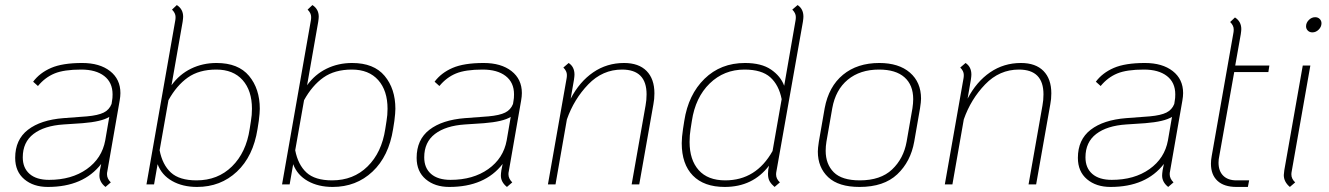

<svg xmlns="http://www.w3.org/2000/svg" viewBox="-20 -729 5255 759"><path d="M404 -50Q403 -47 403 -40Q403 -23 418 -8L397 10Q373 -9 373 -35Q373 -42 375 -56L380 -81Q310 10 169 10Q112 10 76 -20.5Q40 -51 40 -105Q40 -177 90.5 -216Q141 -255 231 -262L324 -269Q368 -273 390 -284Q412 -295 421 -318L423 -331Q425 -340 425 -356Q425 -403 392 -428.5Q359 -454 301 -454Q233 -454 195.5 -438.5Q158 -423 130 -389L111 -406Q137 -441 182 -460.5Q227 -480 305 -480Q374 -480 415 -448Q456 -416 456 -361Q456 -348 453 -331ZM412 -267Q382 -248 306 -242L231 -237Q155 -232 112.5 -199.5Q70 -167 70 -107Q70 -65 97 -41.5Q124 -18 174 -18Q263 -18 323 -60.5Q383 -103 396 -174Z M603 -80 589 0H559L673 -649Q674 -654 674 -662Q674 -677 660 -691L679 -709Q704 -693 704 -663Q704 -657 702 -643L658 -392Q689 -435 735 -457.5Q781 -480 836 -480Q922 -480 964.5 -429Q1007 -378 1007 -299Q1007 -283 1003 -251L998 -219Q981 -111 916.5 -50.5Q852 10 759 10Q702 10 660.5 -13.5Q619 -37 603 -80ZM967 -219 972 -251Q976 -274 976 -299Q976 -371 939 -412.5Q902 -454 835 -454Q767 -454 722.5 -422.5Q678 -391 646 -333L611 -135Q622 -78 655.5 -47Q689 -16 757 -16Q841 -16 897 -71Q953 -126 967 -219Z M1139 -80 1125 0H1095L1209 -649Q1210 -654 1210 -662Q1210 -677 1196 -691L1215 -709Q1240 -693 1240 -663Q1240 -657 1238 -643L1194 -392Q1225 -435 1271 -457.5Q1317 -480 1372 -480Q1458 -480 1500.5 -429Q1543 -378 1543 -299Q1543 -283 1539 -251L1534 -219Q1517 -111 1452.5 -50.5Q1388 10 1295 10Q1238 10 1196.5 -13.5Q1155 -37 1139 -80ZM1503 -219 1508 -251Q1512 -274 1512 -299Q1512 -371 1475 -412.5Q1438 -454 1371 -454Q1303 -454 1258.5 -422.5Q1214 -391 1182 -333L1147 -135Q1158 -78 1191.5 -47Q1225 -16 1293 -16Q1377 -16 1433 -71Q1489 -126 1503 -219Z M1991 -50Q1990 -47 1990 -40Q1990 -23 2005 -8L1984 10Q1960 -9 1960 -35Q1960 -42 1962 -56L1967 -81Q1897 10 1756 10Q1699 10 1663 -20.5Q1627 -51 1627 -105Q1627 -177 1677.5 -216Q1728 -255 1818 -262L1911 -269Q1955 -273 1977 -284Q1999 -295 2008 -318L2010 -331Q2012 -340 2012 -356Q2012 -403 1979 -428.5Q1946 -454 1888 -454Q1820 -454 1782.5 -438.5Q1745 -423 1717 -389L1698 -406Q1724 -441 1769 -460.5Q1814 -480 1892 -480Q1961 -480 2002 -448Q2043 -416 2043 -361Q2043 -348 2040 -331ZM1999 -267Q1969 -248 1893 -242L1818 -237Q1742 -232 1699.5 -199.5Q1657 -167 1657 -107Q1657 -65 1684 -41.5Q1711 -18 1761 -18Q1850 -18 1910 -60.5Q1970 -103 1983 -174Z M2567 -360Q2567 -337 2563 -317L2507 0H2477L2532 -312Q2536 -333 2536 -356Q2536 -454 2439 -454Q2362 -454 2305.5 -395.5Q2249 -337 2221 -257L2176 0H2146L2220 -420Q2221 -425 2221 -433Q2221 -448 2207 -462L2228 -480Q2251 -465 2251 -434Q2251 -428 2249 -414L2236 -339Q2271 -406 2325 -443Q2379 -480 2447 -480Q2505 -480 2536 -448.5Q2567 -417 2567 -360Z M3049 -50Q3048 -46 3048 -39Q3048 -22 3063 -8L3042 10Q3030 0 3023 -11.5Q3016 -23 3016 -42Q3016 -58 3020 -74Q2956 10 2845 10Q2763 10 2719 -35Q2675 -80 2675 -163Q2675 -186 2680 -219L2685 -251Q2701 -355 2765 -417.5Q2829 -480 2925 -480Q2990 -480 3028 -454Q3066 -428 3080 -390L3125 -649Q3126 -654 3126 -662Q3126 -677 3112 -691L3133 -709Q3156 -694 3156 -663Q3156 -657 3154 -643ZM3070 -337Q3059 -393 3025 -423.5Q2991 -454 2923 -454Q2842 -454 2785.5 -399Q2729 -344 2715 -251L2710 -219Q2706 -195 2706 -168Q2706 -97 2742 -56.5Q2778 -16 2847 -16Q2969 -16 3034 -132Z M3213 -130Q3213 -143 3217 -169L3240 -301Q3256 -387 3312.5 -433.5Q3369 -480 3456 -480Q3533 -480 3577 -442Q3621 -404 3621 -339Q3621 -327 3617 -301L3594 -169Q3580 -90 3527 -40Q3474 10 3378 10Q3295 10 3254 -28.5Q3213 -67 3213 -130ZM3564 -169 3587 -301Q3590 -321 3590 -337Q3590 -393 3555.5 -423.5Q3521 -454 3455 -454Q3380 -454 3331.5 -414Q3283 -374 3270 -301L3247 -169Q3244 -151 3244 -133Q3244 -80 3276 -48Q3308 -16 3379 -16Q3461 -16 3506.5 -59Q3552 -102 3564 -169Z M4136 -360Q4136 -337 4132 -317L4076 0H4046L4101 -312Q4105 -333 4105 -356Q4105 -454 4008 -454Q3931 -454 3874.5 -395.5Q3818 -337 3790 -257L3745 0H3715L3789 -420Q3790 -425 3790 -433Q3790 -448 3776 -462L3797 -480Q3820 -465 3820 -434Q3820 -428 3818 -414L3805 -339Q3840 -406 3894 -443Q3948 -480 4016 -480Q4074 -480 4105 -448.5Q4136 -417 4136 -360Z M4605 -50Q4604 -47 4604 -40Q4604 -23 4619 -8L4598 10Q4574 -9 4574 -35Q4574 -42 4576 -56L4581 -81Q4511 10 4370 10Q4313 10 4277 -20.5Q4241 -51 4241 -105Q4241 -177 4291.5 -216Q4342 -255 4432 -262L4525 -269Q4569 -273 4591 -284Q4613 -295 4622 -318L4624 -331Q4626 -340 4626 -356Q4626 -403 4593 -428.5Q4560 -454 4502 -454Q4434 -454 4396.5 -438.5Q4359 -423 4331 -389L4312 -406Q4338 -441 4383 -460.5Q4428 -480 4506 -480Q4575 -480 4616 -448Q4657 -416 4657 -361Q4657 -348 4654 -331ZM4613 -267Q4583 -248 4507 -242L4432 -237Q4356 -232 4313.5 -199.5Q4271 -167 4271 -107Q4271 -65 4298 -41.5Q4325 -18 4375 -18Q4464 -18 4524 -60.5Q4584 -103 4597 -174Z M4800 -112Q4797 -99 4797 -86Q4797 -53 4815.5 -34.5Q4834 -16 4868 -16H4918L4913 10H4868Q4819 10 4793 -14Q4767 -38 4767 -82Q4767 -96 4770 -112L4856 -600Q4857 -605 4857 -613Q4857 -628 4843 -642L4862 -660Q4887 -644 4887 -614Q4887 -608 4885 -594L4863 -470H4998L4994 -444H4859Z M5143 -625Q5143 -639 5154 -650Q5165 -661 5179 -661Q5190 -661 5197 -654Q5204 -647 5204 -637Q5204 -623 5193 -612Q5182 -601 5168 -601Q5157 -601 5150 -608Q5143 -615 5143 -625ZM5055 -37Q5055 -42 5057 -56L5130 -470H5160L5086 -50Q5085 -46 5085 -39Q5085 -22 5100 -8L5079 10Q5055 -10 5055 -37Z"/></svg>

Font: KoHo ExtraLight
Style: Italic
Weight: 275
Italic angle: -10°
Version: Version 1.000; ttfautohint (v1.6)